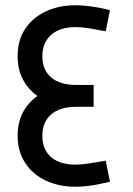

<svg xmlns="http://www.w3.org/2000/svg" viewBox="-20 -695 506 730"><path d="M270 -289Q205 -289 154.5 -312Q104 -335 75.5 -378.5Q47 -422 47 -481Q47 -542 75.5 -585Q104 -628 154 -651.5Q204 -675 267 -675Q289 -675 311 -672.5Q333 -670 355 -666Q377 -662 398 -656L382 -576Q345 -583 318 -587.5Q291 -592 267 -592Q208 -592 174.5 -562.5Q141 -533 141 -481Q141 -429 174.5 -400.5Q208 -372 270 -372ZM267 15Q204 15 154 -8.5Q104 -32 75.5 -76Q47 -120 47 -179Q47 -239 75.5 -282Q104 -325 154.5 -348.5Q205 -372 270 -372V-289Q208 -289 174.5 -260Q141 -231 141 -179Q141 -126 174.5 -97.5Q208 -69 267 -69Q291 -69 318 -73.5Q345 -78 382 -84L398 -4Q377 1 355 5.5Q333 10 311 12.5Q289 15 267 15ZM270 -289V-372H336V-289Z"/></svg>

Font: Cairo Play SemiBold
Style: Regular
Weight: 600
Designer: Mohamed Gaber, Accademia di Belle Arti di Urbino
Foundry: Kief Type Foundry, Accademia di Belle Arti di Urbino
Version: Version 3.130;gftools[0.9.24]